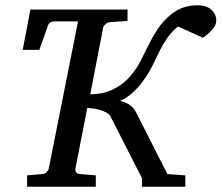

<svg xmlns="http://www.w3.org/2000/svg" viewBox="-20 -707 839 727"><path d="M798.8 -628.9Q798.8 -611.8 783.9 -595Q769 -578.1 748.5 -564L653.8 -606.9Q629.9 -586.9 614 -564.2Q598.1 -541.5 585.7 -516.8Q573.2 -492.2 561.3 -466.6Q549.3 -440.9 532.7 -416Q510.7 -382.8 485.6 -359.1Q460.4 -335.4 434.6 -325.2Q460.9 -318.4 474.6 -307.1Q488.3 -295.9 495.6 -280.8L613.8 -47.9L681.6 -43V0H517.6V-32.2L399.4 -264.2Q395.5 -272.9 385.5 -279.1Q375.5 -285.2 362.8 -289.3Q350.1 -293.5 336.2 -295.7Q322.3 -297.9 310.5 -298.8L265.6 -68.8Q264.2 -62 268.1 -55.4Q272 -48.8 282.7 -47.9L342.8 -43V0H82.5V-43L139.6 -47.9Q150.4 -48.8 156.7 -55.4Q163.1 -62 164.6 -68.8L275.4 -626H185.1Q166 -626 160.2 -606L128.9 -518.1H65.9L95.2 -670.9H462.9V-627.9L396.5 -623Q386.2 -622.1 379.2 -615.5Q372.1 -608.9 370.6 -602.1L321.8 -350.1Q370.6 -350.1 409.2 -369.1Q447.8 -388.2 473.6 -418.9Q497.1 -446.3 512.2 -476.3Q527.3 -506.3 542.5 -536.9Q557.6 -567.4 576.9 -596.9Q596.2 -626.5 628.4 -652.8Q650.4 -670.9 675.8 -679Q701.2 -687 726.6 -687Q761.7 -687 780.3 -670.2Q798.8 -653.3 798.8 -628.9Z"/></svg>

Font: Charis SIL
Style: Italic
Weight: 400
Italic angle: -11°
Foundry: SIL International
Version: Version 4.112